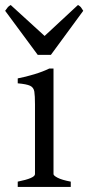

<svg xmlns="http://www.w3.org/2000/svg" viewBox="-36 -740 349 760"><path d="M34.2 0V-21Q102.5 -34.7 102.5 -50.8V-327.1Q102.5 -360.8 99.9 -377.4Q97.2 -394 83 -400.6Q68.8 -407.2 34.2 -410.2V-429.7Q64.9 -435.5 99.6 -446Q134.3 -456.5 159.2 -468.8H175.8V-50.8Q175.8 -44.9 192.1 -36.4Q208.5 -27.8 244.1 -21V0ZM113.3 -522.9 -15.6 -697.3Q-8.8 -707 -5.1 -711.4Q-1.5 -715.8 6.3 -720.2L140.6 -597.7L272.5 -720.2Q280.8 -715.8 284.2 -711.4Q287.6 -707 293.5 -697.3L165.5 -522.9Z"/></svg>

Font: David Libre
Style: Regular
Weight: 400
Designer: Ismar David, J. Victor Gaultney, Annie Olsen and Meir Sadan
Foundry: Monotype Imaging Inc. & SIL International
Version: Version 1.100; ttfautohint (v1.8.4.7-5d5b)